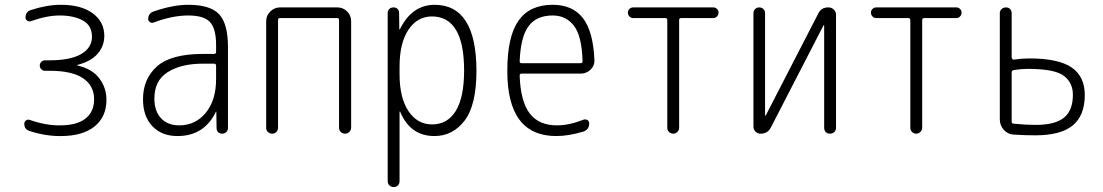

<svg xmlns="http://www.w3.org/2000/svg" viewBox="-20 -550 4540 790"><path d="M102.5 -10.7Q79.1 -17.6 80.1 -42Q80.1 -49.8 87.4 -54.7Q94.7 -59.6 102.5 -56.6Q169.9 -33.2 227.5 -34.2Q295.9 -34.2 331.5 -62Q367.2 -89.8 367.2 -141.6Q367.2 -197.3 321.8 -228Q276.4 -258.8 183.6 -258.8H165Q156.2 -258.8 149.9 -265.1Q143.6 -271.5 143.6 -280.3Q143.6 -289.1 149.9 -295.4Q156.2 -301.8 165 -301.8H183.6Q269.5 -301.8 314 -327.6Q358.4 -353.5 358.4 -398.4Q358.4 -445.3 320.8 -465.8Q283.2 -486.3 225.6 -486.3Q172.9 -486.3 107.4 -462.9Q99.6 -460 92.3 -464.8Q85 -469.7 85 -477.5Q85 -502 107.4 -508.8Q172.9 -530.3 230.5 -530.3Q314.5 -530.3 361.8 -495.1Q409.2 -460 409.2 -402.3Q409.2 -361.3 382.3 -329.6Q355.5 -297.9 299.8 -283.2Q297.9 -283.2 297.9 -281.2Q297.9 -280.3 298.8 -280.3Q359.4 -266.6 388.7 -227.5Q418 -188.5 418 -139.6Q418 -69.3 369.1 -29.8Q320.3 9.8 230.5 9.8Q168.9 10.7 102.5 -10.7Z M815.4 -288.1Q725.6 -288.1 670.4 -253.4Q615.2 -218.8 615.2 -144.5Q615.2 -92.8 642.6 -63.5Q669.9 -34.2 717.8 -34.2Q784.2 -34.2 826.7 -85.9Q869.1 -137.7 869.1 -224.6V-279.3Q869.1 -288.1 860.4 -288.1ZM710 9.8Q645.5 9.8 606.9 -30.8Q568.4 -71.3 568.4 -141.6Q568.4 -225.6 626 -276.9Q683.6 -328.1 815.4 -328.1H860.4Q869.1 -328.1 869.1 -335.9V-365.2Q869.1 -432.6 843.8 -459.5Q818.4 -486.3 754.9 -486.3Q688.5 -486.3 611.3 -457Q604.5 -454.1 597.2 -459Q589.8 -463.9 589.8 -471.7Q589.8 -495.1 612.3 -502.9Q691.4 -530.3 754.9 -530.3Q844.7 -530.3 881.3 -491.7Q918 -453.1 918 -355.5V-23.4Q918 -13.7 911.1 -6.8Q904.3 0 894 0Q883.8 0 877.4 -6.3Q871.1 -12.7 871.1 -23.4L870.1 -89.8Q870.1 -90.8 869.1 -90.8Q868.2 -90.8 868.2 -89.8Q820.3 9.8 710 9.8Z M1075.2 -24.4V-462.9Q1075.2 -486.3 1092.3 -502.9Q1109.4 -519.5 1131.8 -519.5H1368.2Q1391.6 -519.5 1408.2 -502.9Q1424.8 -486.3 1424.8 -462.9V-25.4Q1424.8 -14.6 1417.5 -7.3Q1410.2 0 1399.9 0Q1389.6 0 1382.3 -6.8Q1375 -13.7 1375 -25.4V-467.8Q1375 -475.6 1367.2 -475.6H1131.8Q1124 -475.6 1124 -467.8V-24.4Q1124 -14.6 1117.2 -7.3Q1110.4 0 1100.1 0Q1089.8 0 1082.5 -6.8Q1075.2 -13.7 1075.2 -24.4Z M1624 -275.4V-245.1Q1624 -147.5 1660.6 -92.8Q1697.3 -38.1 1757.8 -38.1Q1821.3 -38.1 1855.5 -93.8Q1889.6 -149.4 1889.6 -259.8Q1889.6 -481.4 1757.8 -482.4Q1697.3 -482.4 1660.6 -427.7Q1624 -373 1624 -275.4ZM1575.2 195.3V-497.1Q1575.2 -506.8 1582 -513.2Q1588.9 -519.5 1599.1 -519.5Q1609.4 -519.5 1615.7 -513.2Q1622.1 -506.8 1622.1 -497.1L1623 -429.7Q1623 -428.7 1624 -428.7Q1626 -428.7 1626 -430.7Q1674.8 -529.3 1767.6 -530.3Q1939.5 -530.3 1940.4 -259.8Q1940.4 -117.2 1891.6 -53.7Q1842.8 9.8 1767.6 9.8Q1668.9 9.8 1627 -88.9Q1627 -90.8 1626 -90.8Q1624 -90.8 1624 -89.8V195.3Q1624 206.1 1617.2 212.9Q1610.4 219.7 1600.1 219.7Q1589.8 219.7 1582.5 212.9Q1575.2 206.1 1575.2 195.3Z M2253.9 -486.3Q2187.5 -486.3 2154.8 -442.4Q2122.1 -398.4 2118.2 -297.9Q2118.2 -290 2126 -290H2368.2Q2377 -290 2377 -298.8Q2374 -402.3 2341.3 -444.3Q2308.6 -486.3 2253.9 -486.3ZM2268.6 9.8Q2066.4 9.8 2067.4 -259.8Q2067.4 -399.4 2113.3 -464.8Q2159.2 -530.3 2253.9 -530.3Q2335.9 -530.3 2378.4 -475.6Q2420.9 -420.9 2425.8 -302.7Q2426.8 -279.3 2409.7 -263.2Q2392.6 -247.1 2369.1 -247.1H2126Q2118.2 -247.1 2118.2 -238.3Q2122.1 -131.8 2159.7 -83Q2197.3 -34.2 2271.5 -34.2Q2322.3 -34.2 2380.9 -57.6Q2388.7 -60.5 2396.5 -56.2Q2404.3 -51.8 2404.3 -43Q2404.3 -16.6 2380.9 -8.8Q2320.3 9.8 2268.6 9.8Z M2585 -475.6Q2576.2 -475.6 2569.8 -482.4Q2563.5 -489.3 2563.5 -498Q2563.5 -506.8 2569.8 -513.2Q2576.2 -519.5 2585 -519.5H2915Q2923.8 -519.5 2930.2 -513.2Q2936.5 -506.8 2936.5 -498Q2936.5 -489.3 2930.2 -482.4Q2923.8 -475.6 2915 -475.6H2783.2Q2774.4 -475.6 2774.4 -467.8V-24.4Q2774.4 -14.6 2767.1 -7.3Q2759.8 0 2750 0Q2740.2 0 2732.9 -6.8Q2725.6 -13.7 2725.6 -24.4V-467.8Q2725.6 -475.6 2716.8 -475.6Z M3109.4 0Q3097.7 0 3088.9 -8.3Q3080.1 -16.6 3080.1 -29.3V-496.1Q3080.1 -505.9 3086.9 -512.7Q3093.8 -519.5 3104 -519.5Q3114.3 -519.5 3121.1 -512.7Q3127.9 -505.9 3127.9 -496.1V-75.2Q3127.9 -74.2 3128.9 -74.2Q3130.9 -74.2 3130.9 -75.2L3346.7 -494.1Q3359.4 -520.5 3389.6 -519.5Q3401.4 -519.5 3410.6 -510.7Q3419.9 -502 3419.9 -490.2V-24.4Q3419.9 -14.6 3413.1 -7.3Q3406.2 0 3395 0Q3383.8 0 3377.4 -6.8Q3371.1 -13.7 3371.1 -24.4V-445.3Q3371.1 -446.3 3370.1 -446.3Q3368.2 -446.3 3368.2 -445.3L3152.3 -26.4Q3139.6 0 3109.4 0Z M3585 -475.6Q3576.2 -475.6 3569.8 -482.4Q3563.5 -489.3 3563.5 -498Q3563.5 -506.8 3569.8 -513.2Q3576.2 -519.5 3585 -519.5H3915Q3923.8 -519.5 3930.2 -513.2Q3936.5 -506.8 3936.5 -498Q3936.5 -489.3 3930.2 -482.4Q3923.8 -475.6 3915 -475.6H3783.2Q3774.4 -475.6 3774.4 -467.8V-24.4Q3774.4 -14.6 3767.1 -7.3Q3759.8 0 3750 0Q3740.2 0 3732.9 -6.8Q3725.6 -13.7 3725.6 -24.4V-467.8Q3725.6 -475.6 3716.8 -475.6Z M4142.6 -252V-49.8Q4142.6 -41 4152.3 -41Q4199.2 -36.1 4241.2 -36.1Q4321.3 -36.1 4357.9 -65.9Q4394.5 -95.7 4394.5 -160.2Q4394.5 -210 4356.9 -238.3Q4319.3 -266.6 4209 -266.6Q4180.7 -266.6 4151.4 -261.7Q4142.6 -259.8 4142.6 -252ZM4151.4 3.9Q4127 2.9 4110.4 -15.6Q4093.8 -34.2 4093.8 -58.6V-496.1Q4093.8 -505.9 4101.1 -512.7Q4108.4 -519.5 4119.1 -519.5Q4129.9 -519.5 4136.2 -512.7Q4142.6 -505.9 4142.6 -496.1V-313.5Q4142.6 -310.5 4145.5 -307.1Q4148.4 -303.7 4151.4 -304.7Q4184.6 -309.6 4214.8 -309.6Q4335 -309.6 4389.2 -272.5Q4443.4 -235.4 4443.4 -159.2Q4443.4 -74.2 4393.6 -33.7Q4343.8 6.8 4240.2 6.8Q4196.3 6.8 4151.4 3.9Z"/></svg>

Font: Rounded Mgen+ 1m light
Style: Regular
Weight: 200
Designer: [Source Han Sans]
Ryoko NISHIZUKA  (kana & ideographs); Paul D. Hunt (Latin, Greek & Cyrillic); Wenlong ZHANG  (bopomofo
Version: Version 1.059.20150602